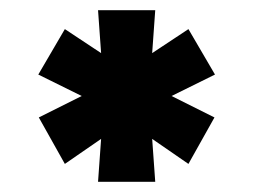

<svg xmlns="http://www.w3.org/2000/svg" viewBox="-20 -719 496 376"><path d="M278 -447 284 -363H172L178 -447L107 -398L56 -489L140 -531L55 -573L107 -662L178 -615L172 -699H284L278 -615L349 -662L401 -573L316 -531L400 -489L349 -398Z"/></svg>

Font: Montserrat_am3
Style: Bold
Weight: 700
Designer: Julieta Ulanovsky
Foundry: Julieta Ulanovsky. Armenina letters added by Vahan Hovhannisyan
Version: Version 2.001